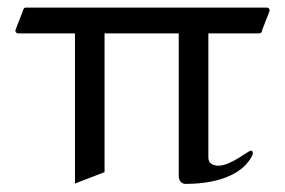

<svg xmlns="http://www.w3.org/2000/svg" viewBox="-20 -459 733 494"><path d="M626.5 -54.2C629.9 -59.6 630.4 -63 630.4 -64.9C630.4 -66.9 630.4 -71.3 625.5 -71.3C618.2 -71.3 574.2 -32.7 542 -32.7C529.8 -32.7 516.1 -37.6 516.1 -53.2V-373H646.5C651.4 -373 654.3 -376 654.3 -380.9L673.8 -431.6C673.8 -436.5 670.9 -439.5 666 -439.5H46.9C42 -439.5 40.5 -436.5 39.1 -431.6L19.5 -380.9C19.5 -376 22.5 -373 27.3 -373H172.9V13.2L249 -16.1V-373H439.9V-5.9C439.9 9.3 450.7 14.2 457 14.2C508.8 14.2 593.3 3.9 626.5 -54.2Z"/></svg>

Font: Cardo
Style: Italic
Weight: 400
Designer: David J. Perry
Foundry: David J. Perry
Version: Version 0.99